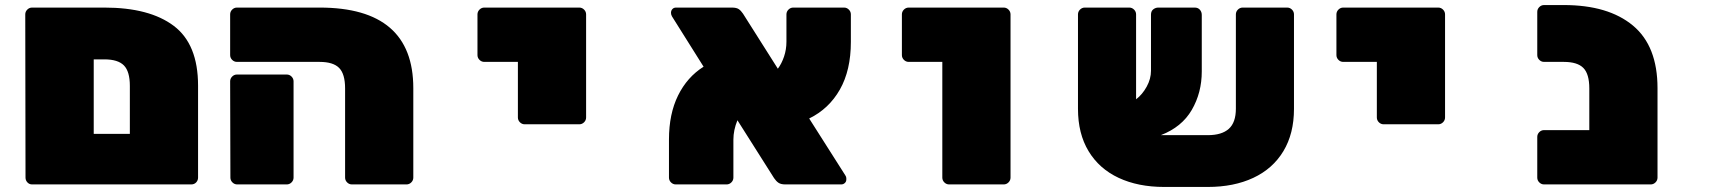

<svg xmlns="http://www.w3.org/2000/svg" viewBox="-20 -730 6840 760"><path d="M764 -391V-27Q764 -16 756.5 -8Q749 0 737 0H107Q96 0 88.5 -8Q81 -16 81 -27L80 -673Q80 -684 88 -692Q96 -700 107 -700H393Q572 -700 668 -627.5Q764 -555 764 -391ZM351 -200H494V-390Q494 -447 470.5 -471Q447 -495 393 -495H351Z M1616 -381V-27Q1616 -16 1608 -8Q1600 0 1589 0H1373Q1362 0 1354 -8Q1346 -16 1346 -27V-380Q1346 -437 1322.5 -461Q1299 -485 1245 -485H918Q907 -485 899 -493Q891 -501 891 -512V-673Q891 -684 899 -692Q907 -700 918 -700H1245Q1616 -700 1616 -381ZM1115 0H919Q908 0 900 -8Q892 -16 892 -27L891 -408Q891 -419 899 -427Q907 -435 918 -435H1115Q1126 -435 1134 -427Q1142 -419 1142 -408V-27Q1142 -16 1134 -8Q1126 0 1115 0Z M2273 -238H2057Q2046 -238 2038 -246Q2030 -254 2030 -265V-485H1897Q1886 -485 1878 -493Q1870 -501 1870 -512V-673Q1870 -684 1878 -692Q1886 -700 1897 -700H2273Q2284 -700 2292 -692Q2300 -684 2300 -673V-265Q2300 -254 2292 -246Q2284 -238 2273 -238Z M2883 -177V-27Q2883 -16 2875 -8Q2867 0 2856 0H2655Q2644 0 2636 -8Q2628 -16 2628 -27V-178Q2628 -279 2664 -352Q2700 -425 2765 -466L2640 -665Q2636 -672 2636 -679Q2636 -688 2641.5 -694Q2647 -700 2656 -700H2877Q2895 -700 2904 -694Q2913 -688 2921 -676L3059 -458Q3074 -478 3083.5 -506Q3093 -534 3093 -565V-673Q3093 -684 3101 -692Q3109 -700 3120 -700H3321Q3332 -700 3340 -692Q3348 -684 3348 -673V-564Q3348 -452 3304.5 -375.5Q3261 -299 3183 -261L3326 -36Q3330 -30 3330 -25Q3330 -20 3330 -19Q3330 -11 3324 -5.5Q3318 0 3310 0H3089Q3071 0 3061.5 -6.5Q3052 -13 3044 -25L2899 -254Q2883 -215 2883 -177Z M3953 0H3737Q3726 0 3718 -8Q3710 -16 3710 -27V-485H3577Q3566 -485 3558 -493Q3550 -501 3550 -512V-673Q3550 -684 3558 -692Q3566 -700 3577 -700H3953Q3964 -700 3972 -692Q3980 -684 3980 -673V-27Q3980 -16 3972 -8Q3964 0 3953 0Z M4247 -299V-673Q4247 -684 4255 -692Q4263 -700 4274 -700H4450Q4461 -700 4469 -692Q4477 -684 4477 -673V-337Q4502 -356 4519 -387Q4536 -418 4536 -450V-672Q4536 -686 4545 -693Q4554 -700 4565 -700H4709Q4722 -700 4729.5 -691.5Q4737 -683 4737 -671V-447Q4737 -363 4697.5 -295Q4658 -227 4575 -195H4761Q4816 -195 4844 -220Q4872 -245 4872 -300V-673Q4872 -684 4880 -692Q4888 -700 4899 -700H5075Q5086 -700 5094 -692Q5102 -684 5102 -673V-299Q5102 -201 5060 -131.5Q5018 -62 4941 -26Q4864 10 4761 10H4588Q4485 10 4408 -26Q4331 -62 4289 -131.5Q4247 -201 4247 -299Z M5673 -238H5457Q5446 -238 5438 -246Q5430 -254 5430 -265V-485H5297Q5286 -485 5278 -493Q5270 -501 5270 -512V-673Q5270 -684 5278 -692Q5286 -700 5297 -700H5673Q5684 -700 5692 -692Q5700 -684 5700 -673V-265Q5700 -254 5692 -246Q5684 -238 5673 -238Z M6541 -381V-27Q6541 -16 6533 -8Q6525 0 6514 0H6092Q6081 0 6073 -8Q6065 -16 6065 -27V-188Q6065 -199 6073 -207Q6081 -215 6092 -215H6271V-380Q6271 -437 6247.5 -461Q6224 -485 6170 -485H6092Q6081 -485 6073 -493Q6065 -501 6065 -512V-683Q6065 -694 6073 -702Q6081 -710 6092 -710H6170Q6346 -710 6443.5 -629Q6541 -548 6541 -381Z"/></svg>

Font: Rubik Mono One
Style: Regular
Weight: 400
Designer: Hubert and Fischer with Elvire Volk Leonovitch (Cyrillic Expansion: Cyreal)
Foundry: Hubert and Fischer with Elvire Volk Leonovitch
Version: Version 2.000